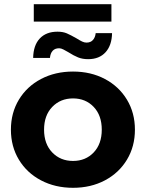

<svg xmlns="http://www.w3.org/2000/svg" viewBox="-20 -887 695 915"><path d="M32 -269Q32 -349 70 -412Q108 -475 175.5 -510.5Q243 -546 328 -546Q413 -546 480 -510.5Q547 -475 585 -412Q623 -349 623 -269Q623 -189 585 -126Q547 -63 480 -27.5Q413 8 328 8Q243 8 175.5 -27.5Q108 -63 70 -126Q32 -189 32 -269ZM465 -269Q465 -337 426.5 -377.5Q388 -418 328 -418Q268 -418 229 -377.5Q190 -337 190 -269Q190 -201 229 -160.5Q268 -120 328 -120Q388 -120 426.5 -160.5Q465 -201 465 -269ZM306 -638Q294 -645 282.5 -651Q271 -657 262 -657Q242 -657 231 -645Q220 -633 218 -611H138Q139 -671 169.5 -703.5Q200 -736 254 -736Q280 -736 298.5 -728Q317 -720 345 -704Q361 -694 371.5 -689Q382 -684 392 -684Q412 -684 423 -696.5Q434 -709 436 -729H514Q513 -671 483 -638Q453 -605 400 -605Q373 -605 352 -613.5Q331 -622 306 -638ZM141 -867H511V-784H141Z"/></svg>

Font: Montserrat-Bold
Style: Bold
Weight: 700
Version: Version 7.200